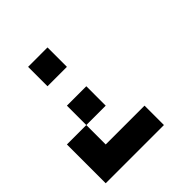

<svg xmlns="http://www.w3.org/2000/svg" viewBox="-136 -545 636 636"><g transform="rotate(-45 182.0 -227.5)"><path d="M90.9 -272.7H181.8V-181.8H90.9ZM0 -181.8H90.9V-90.9H0ZM0 -90.9H90.9V0H0ZM90.9 -90.9H181.8V0H90.9ZM181.8 -90.9H272.7V0H181.8ZM90.9 -454.5H181.8V-363.6H90.9Z"/></g></svg>

Font: Micro 5
Style: Regular
Weight: 400
Designer: Sarah Cadigan-Fried
Version: Version 1.000; ttfautohint (v1.8.4.7-5d5b)